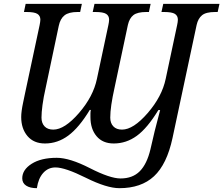

<svg xmlns="http://www.w3.org/2000/svg" viewBox="-20 -734 1156 994"><path d="M403.8 -713.9 395 -671.9H381.8Q335.9 -671.9 314 -654.5Q292 -637.2 284.2 -600.1L216.8 -280.8Q205.1 -229.5 200 -190.4Q194.8 -151.4 194.8 -125Q194.8 -96.7 210.7 -79.8Q226.6 -63 255.9 -63Q314.5 -63 388.7 -148.7Q462.9 -234.4 481.9 -326.2L541 -604Q542.5 -609.9 543.7 -618.7Q544.9 -627.4 544.9 -631.8Q544.9 -652.3 529.5 -662.1Q514.2 -671.9 473.1 -671.9H460L469.2 -713.9H759.8L751 -671.9H737.8Q691.4 -671.9 670.7 -655.8Q649.9 -639.6 642.1 -605L573.2 -280.8Q562 -230.5 556.4 -192.1Q550.8 -153.8 550.8 -125Q550.8 -96.7 566.7 -79.8Q582.5 -63 611.8 -63Q670.4 -63 744.6 -148.7Q818.8 -234.4 837.9 -326.2L897 -604Q898.4 -609.9 899.7 -618.7Q900.9 -627.4 900.9 -631.8Q900.9 -652.3 885.5 -662.1Q870.1 -671.9 829.1 -671.9H815.9L825.2 -713.9H1116.2L1106.9 -671.9H1094.2Q1046.4 -671.9 1025.9 -655Q1005.4 -638.2 998 -605L873 -19Q843.8 116.7 777.3 178.5Q710.9 240.2 598.1 240.2Q532.7 240.2 424.8 186.5Q316.9 132.8 267.1 132.8Q229.5 132.8 203.9 161.1Q178.2 189.5 170.9 240.2Q135.7 240.2 115.5 227.1Q95.2 213.9 95.2 189Q95.2 145 143.8 114Q192.4 83 273.9 83Q340.8 83 445.3 136.5Q549.8 189.9 604 189.9Q666.5 189.9 703.6 152.6Q740.7 115.2 758.8 39.1L780.8 -55.2Q787.1 -81.5 794.7 -108.9Q802.2 -136.2 809.1 -164.1H799.8Q742.7 -70.3 688.2 -30.8Q633.8 8.8 568.8 8.8Q511.7 8.8 480 -28.8Q448.2 -66.4 448.2 -127.9Q448.2 -136.2 448.2 -145.8Q448.2 -155.3 450.2 -165H444.8Q389.2 -73.2 333.7 -32.2Q278.3 8.8 212.9 8.8Q154.8 8.8 122.3 -29.5Q89.8 -67.9 89.8 -127.9Q89.8 -156.2 99.4 -201.7Q108.9 -247.1 109.9 -252L185.1 -604Q186.5 -609.9 187.7 -618.7Q189 -627.4 189 -631.8Q189 -652.3 173.6 -662.1Q158.2 -671.9 117.2 -671.9H104L112.8 -713.9Z"/></svg>

Font: Droid Serif
Style: Italic
Weight: 400
Italic angle: -12°
Designer: Monotype Design team
Foundry: Monotype Imaging Inc.
Version: Version 1.03